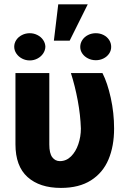

<svg xmlns="http://www.w3.org/2000/svg" viewBox="-20 -874 610 903"><path d="M211.9 -530.3V-194.3Q211.9 -152.8 225.8 -134.5Q239.7 -116.2 261.7 -116.2Q291.5 -116.2 314 -138.4Q336.4 -160.6 348.4 -196Q360.4 -231.4 360.4 -269.5Q358.4 -332.5 345.7 -400.9Q333 -469.2 313.5 -530.3H461.9Q485.4 -484.4 501 -413.6Q516.6 -342.8 516.6 -269.5Q516.6 -186.5 490.2 -124Q463.9 -61.5 408 -25.9Q352.1 9.8 266.6 9.8Q166.5 9.8 109.6 -41.3Q52.7 -92.3 52.7 -195.3V-530.3ZM253.9 -853.5H392.6L307.6 -682.6H233.4ZM120.1 -717.8Q139.2 -717.8 156 -709.2Q172.9 -700.7 182.9 -686Q192.9 -671.4 193.4 -654.3Q192.9 -637.2 182.9 -622.3Q172.9 -607.4 156 -598.6Q139.2 -589.8 120.1 -589.8Q100.6 -589.8 83.7 -598.6Q66.9 -607.4 56.9 -622.3Q46.9 -637.2 46.9 -654.3Q46.9 -671.4 56.6 -686Q66.4 -700.7 83.3 -709.2Q100.1 -717.8 120.1 -717.8ZM430.7 -717.8Q450.2 -717.8 466.8 -709.5Q483.4 -701.2 493.2 -686.3Q502.9 -671.4 502.9 -653.3Q502.9 -636.2 493.2 -621.8Q483.4 -607.4 466.8 -599.1Q450.2 -590.8 430.7 -590.8Q410.6 -590.8 393.8 -599.4Q377 -607.9 367.2 -622.1Q357.4 -636.2 357.4 -653.3Q357.4 -670.9 367.2 -685.8Q377 -700.7 393.8 -709.2Q410.6 -717.8 430.7 -717.8Z"/></svg>

Font: Pretendard GOV ExtraBold
Style: Regular
Weight: 800
Designer: Base glyphs from Inter by Rasmus Andersson; Hangeul glyphs from Noto Sans CJK(Source Han Sans) by Jang Soo-young and Kan
Foundry: Kil Hyung-jin
Version: Version 1.309